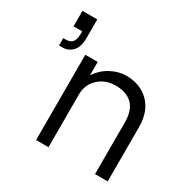

<svg xmlns="http://www.w3.org/2000/svg" viewBox="-155 -830 962 975"><g transform="rotate(30 326.0 -343.0)"><path d="M56.2 -686H143.1V-577.1Q143.1 -524.4 119.4 -499.3Q95.7 -474.1 60.1 -474.1H41V-517.1H54.2Q80.6 -517.1 93.8 -531.2Q106.9 -545.4 106.9 -583V-595.2H56.2ZM180.2 -500H252.9V-421.9Q280.3 -463.9 324.5 -488Q368.7 -512.2 415 -512.2Q497.6 -512.2 548.8 -460.7Q600.1 -409.2 600.1 -317.9V0H525.9V-303.2Q525.9 -374 491 -408Q456.1 -441.9 393.1 -441.9Q333 -441.9 293 -404.5Q252.9 -367.2 252.9 -309.1V0H180.2Z"/></g></svg>

Font: Overused Grotesk
Style: Regular
Weight: 400
Version: Version 0.002